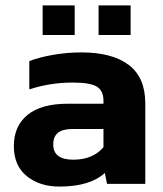

<svg xmlns="http://www.w3.org/2000/svg" viewBox="-20 -677 601 707"><path d="M137 -657H255V-548H137ZM343 -657H461V-548H343ZM31 -139Q31 -213 81.5 -254Q132 -295 229 -295H361V-306Q361 -343 336.5 -358Q312 -373 247 -373Q166 -373 88 -348V-452Q124 -466 175 -475Q226 -484 280 -484Q393 -484 454 -438Q515 -392 515 -296V0H374L366 -40Q311 10 199 10Q126 10 78.5 -28.5Q31 -67 31 -139ZM361 -135V-202H247Q211 -202 193.5 -188Q176 -174 176 -145Q176 -89 250 -89Q322 -89 361 -135Z"/></svg>

Font: Kanit SemiBold
Style: Regular
Weight: 600
Designer: Katatrad Team
Foundry: CadsonDemak
Version: Version 1.030